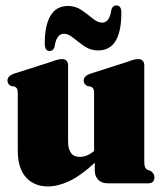

<svg xmlns="http://www.w3.org/2000/svg" viewBox="-20 -676 598 708"><path d="M45.5 -122V-332.5Q45.5 -344 42.8 -349Q40 -354 33.5 -357L21.5 -358.5Q7.5 -365.5 7.5 -379Q7.5 -394.5 29 -403.5L168.5 -448Q184.5 -454 192.8 -456Q201 -458 209 -458Q231 -458 231 -434V-155.5Q231 -97.5 274 -97.5Q302 -97.5 327 -119.5V-332.5Q327 -344 324 -349Q321 -354 314.5 -357L302.5 -358.5Q288.5 -365.5 288.5 -379Q288.5 -394.5 310.5 -403.5L450 -448Q465.5 -454 474 -456Q482.5 -458 490 -458Q512 -458 512 -434V-82.5Q512 -66.5 514.8 -59.8Q517.5 -53 523.5 -50L535.5 -45.5Q549.5 -36 549.5 -22.5Q549.5 0 526 0H378Q354.5 0 342 -13.2Q329.5 -26.5 329.5 -47V-76Q278 -28 235.5 -8.2Q193 11.5 157 11.5Q106 11.5 75.8 -22Q45.5 -55.5 45.5 -122ZM342 -490Q313.5 -490 291.2 -505.5Q269 -521 250.5 -536.2Q232 -551.5 215.5 -551.5Q188 -551.5 181 -502.5Q176.5 -488 163 -488Q145 -488 145 -515.5Q145 -583 166.5 -618.5Q188 -654 230.5 -654Q258.5 -654 280.8 -638.8Q303 -623.5 321.5 -608Q340 -592.5 356.5 -592.5Q384.5 -592.5 391 -641.5Q396 -656 409.5 -656Q427.5 -656 427.5 -629Q427.5 -490 342 -490Z"/></svg>

Font: Fraunces 144pt S050 Black
Style: Regular
Weight: 900
Version: Version 1.000; ttfautohint (v1.8.3)